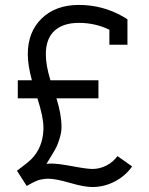

<svg xmlns="http://www.w3.org/2000/svg" viewBox="-20 -749 605 779"><path d="M52.2 -350.1V-423.3H109.4Q92.8 -484.4 92.8 -528.8Q92.8 -620.1 149.7 -674.6Q206.5 -729 299.8 -729Q396 -729 478.5 -682.1L497.1 -670.9V-567.4H423.8V-628.4Q366.2 -656.2 300.3 -656.2Q235.8 -656.2 200.9 -624Q166 -591.8 166 -528.8Q166 -483.4 184.6 -423.3H379.4V-350.1H209Q229.5 -285.2 229.5 -233.4Q229.5 -211.9 222.2 -188.2Q214.8 -164.6 209.2 -153.1Q203.6 -141.6 187 -114.5Q170.4 -87.4 168.5 -84Q177.7 -85.4 188.5 -85.4Q215.8 -85.4 274.2 -74.5Q332.5 -63.5 355 -63.5Q384.8 -63.5 412.1 -77.6Q439.5 -91.8 456.5 -115.7L516.1 -73.7Q488.8 -35.2 445.8 -12.7Q402.8 9.8 354.5 9.8Q321.3 9.8 263.4 -7.1Q205.6 -23.9 176.3 -23.9Q166.5 -23.9 157.2 -22.5Q147.9 -21 142.1 -19.8Q136.2 -18.6 126.5 -14.2Q116.7 -9.8 114 -8.5Q111.3 -7.3 100.3 -1.2Q89.4 4.9 88.4 5.4L48.8 -56.2Q93.8 -89.8 107.9 -104Q153.3 -150.4 156.2 -223.1Q156.2 -228 156.2 -232.9Q156.2 -273.9 131.8 -350.1Z"/></svg>

Font: Eligible
Style: Regular
Weight: 500
Version: Version 1.1